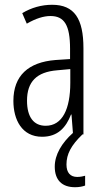

<svg xmlns="http://www.w3.org/2000/svg" viewBox="-20 -562 435 803"><path d="M258 126C258 83 277 46 325 0H329V-360C329 -484 291 -542 198 -542C154 -542 111 -530 73 -507L92 -463C130 -485 163 -495 191 -495C249 -495 273 -457 273 -358V-315L212 -311C99 -302 36 -246 36 -140C36 -61 72 10 156 10C222 10 256 -29 277 -83H279L285 -6C238 36 209 85 209 135C209 191 239 221 294 221C311 221 326 218 336 214V173C329 175 317 178 303 178C274 178 258 160 258 126ZM219 -268 274 -273V-216C274 -106 241 -36 171 -36C122 -36 93 -71 93 -141C93 -220 133 -261 219 -268Z"/></svg>

Font: Noto Sans Bengali ExtraCondensed Light
Style: Regular
Weight: 300
Width: 2
Designer: Joana Ranito - Universal Thirst; Jelle Bosma - Monotype Design Team
Foundry: Universal Thirst ehf.
Version: Version 3.000